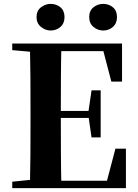

<svg xmlns="http://www.w3.org/2000/svg" viewBox="-20 -968 710 988"><path d="M240 -811Q214 -811 191 -829.5Q168 -848 168 -880Q168 -913 191 -930.5Q214 -948 240 -948Q270 -948 291 -930.5Q312 -913 312 -880Q312 -848 291 -829.5Q270 -811 240 -811ZM511 -811Q483 -811 461 -829.5Q439 -848 439 -880Q439 -913 461 -930.5Q483 -948 511 -948Q540 -948 561 -930.5Q582 -913 582 -880Q582 -848 561 -829.5Q540 -811 511 -811ZM43 0V-33L200 -49H215V0ZM134 0Q136 -86 136.5 -173Q137 -260 137 -349V-394Q137 -483 136.5 -570Q136 -657 134 -744H296Q294 -658 293.5 -569.5Q293 -481 293 -389V-360Q293 -265 293.5 -176Q294 -87 296 0ZM215 0V-38H600L521 -2L574 -203H628V0ZM215 -361V-397H463V-361ZM451 -261 435 -372V-393L451 -503H498V-261ZM43 -710V-744H215V-696H200ZM553 -548 502 -743 579 -705H215V-744H608V-548Z"/></svg>

Font: Noto Serif TC ExtraLight ExtraBold
Style: Regular
Weight: 800
Version: Version 2.002-H1;hotconv 1.1.0;makeotfexe 2.6.0